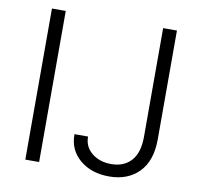

<svg xmlns="http://www.w3.org/2000/svg" viewBox="-81 -814 956 910"><g transform="rotate(10 397.0 -358.5)"><path d="M631.8 -727.1H698.2V-202.6Q697.8 -99.1 644 -44.7Q590.3 9.8 501 9.8Q415 9.8 359.9 -36.9Q304.7 -83.5 305.2 -159.2H370.6Q370.1 -110.8 407.2 -80.3Q444.3 -49.8 501 -49.8Q561 -49.8 596.2 -87.9Q631.3 -126 631.8 -202.6ZM163.1 -727.1V0H96.7V-727.1Z"/></g></svg>

Font: Interop Light
Style: Regular
Weight: 300
Designer: Rasmus Andersson, Google, Jang Haemin
Foundry: jhaemin
Version: Version 1.007